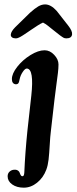

<svg xmlns="http://www.w3.org/2000/svg" viewBox="-20 -678 352 883"><path d="M122.6 -540.5Q116.2 -536.1 107.2 -530Q98.1 -523.9 93.8 -521Q89.4 -518.1 83.3 -514.2Q77.1 -510.3 73.7 -508.5Q70.3 -506.8 66.2 -504.9Q62 -502.9 58.8 -502.2Q55.7 -501.5 52.7 -501.5Q41.5 -501.5 35.2 -506.3Q28.8 -511.2 29.8 -519.5Q30.8 -533.2 49.8 -552.7L118.2 -619.6Q140.6 -639.6 156.2 -648.7Q171.9 -657.7 187.5 -657.7Q213.9 -657.7 240.7 -627.9L293.5 -560.5Q313.5 -535.2 311.5 -519.5Q309.1 -501.5 284.7 -501.5Q280.3 -501.5 276.4 -502.7Q272.5 -503.9 266.4 -508.1Q260.3 -512.2 256.3 -515.1Q252.4 -518.1 241.7 -526.6Q231 -535.2 224.1 -540.5Q218.8 -544.4 210.9 -551Q203.1 -557.6 198.7 -560.8Q194.3 -564 188.7 -567.9Q183.1 -571.8 177.7 -574.2Q171.9 -571.8 165 -567.9Q158.2 -564 152.8 -560.5Q147.5 -557.1 138.2 -550.8Q128.9 -544.4 122.6 -540.5ZM124 -238.3Q137.2 -360.4 104 -362.8Q95.7 -363.8 84.7 -347.4Q73.7 -331.1 70.3 -313.5Q67.9 -299.3 64 -294.7Q60.1 -290 51.3 -290.5Q34.7 -293 34.7 -314.5Q34.7 -339.4 59.3 -370.8Q84 -402.3 119.9 -424.6Q155.8 -446.8 185.1 -446.8Q209.5 -446.8 229.2 -425.8Q249 -404.8 249 -381.8Q249 -364.3 246.3 -342Q243.7 -319.8 238.8 -284.4Q233.9 -249 230.5 -219.2L213.9 -74.2Q210.9 -51.3 208.7 -11.5Q206.5 28.3 203.4 55.9Q200.2 83.5 192.9 102.5Q179.2 139.2 150.6 162.1Q122.1 185.1 89.4 185.1Q57.1 185.1 36.1 170.2Q15.1 155.3 15.1 132.8Q15.1 119.6 23.7 111.6Q32.2 103.5 44.9 102.5Q59.1 101.1 67.4 110.8Q69.3 112.8 71.5 119.1Q73.7 125.5 76.7 129.4Q79.6 133.3 85 132.3Q90.8 130.9 91.8 115.7Q95.7 24.4 106 -76.2Z"/></svg>

Font: Cooper* SemiBold
Style: Italic
Weight: 600
Italic angle: -7°
Designer: Owen Earl
Foundry: indestructible type*
Version: Version 0.001